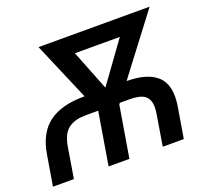

<svg xmlns="http://www.w3.org/2000/svg" viewBox="-124 -877 1101 1026"><g transform="rotate(-20 426.5 -363.5)"><path d="M128.6 0H9.6L38.7 -174.4Q58.2 -290.1 130.1 -343Q202.1 -396 327.4 -396H333.5L192.1 -727.3H823.9L572.4 -396Q630.7 -395.6 672.9 -383.5Q715.2 -371.4 744 -345.9Q772.7 -320.3 782.7 -277.2Q792.6 -234 782.7 -174.4L753.6 0H633.9L662.6 -174.4Q670.8 -221.9 660.9 -249.5Q650.9 -277 624.6 -288Q598.4 -299 551.5 -299H498.6L492.9 -291.2L444.2 0H326L375.4 -297.9L375 -299H310.7Q277 -299 252.7 -293.3Q228.3 -287.6 208.5 -273.8Q188.6 -259.9 176.1 -235.4Q163.7 -210.9 157.3 -174.4ZM453.8 -401.6 619.3 -630H363.6Z"/></g></svg>

Font: Karasuma Gothic
Style: Medium Italic
Weight: 500
Italic angle: 9.39998°
Designer: Rasmus Andersson / Ryoko Nishizuka
Foundry: Genbu
Version: Version 1.00